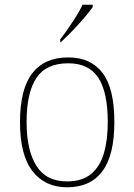

<svg xmlns="http://www.w3.org/2000/svg" viewBox="-20 -786 571 816"><path d="M265 10Q172 10 118.5 -58Q65 -126 65 -267Q65 -407 117 -474.5Q169 -542 270 -542Q365 -542 415.5 -476.5Q466 -411 466 -267Q466 -126 415 -58Q364 10 265 10ZM265 -15Q329 -15 367 -46.5Q405 -78 421.5 -134.5Q438 -191 438 -267Q438 -395 397.5 -456Q357 -517 270 -517Q176 -517 134.5 -454.5Q93 -392 93 -267Q93 -148 134.5 -81.5Q176 -15 265 -15ZM236 -619Q251 -638 269 -664Q287 -690 304 -717Q321 -744 331 -766H374V-756Q365 -743 348.5 -723Q332 -703 312 -681Q292 -659 272.5 -639.5Q253 -620 238 -606H236Z"/></svg>

Font: Noto Serif Khmer Thin
Style: Regular
Weight: 250
Version: Version 2.003